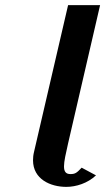

<svg xmlns="http://www.w3.org/2000/svg" viewBox="-20 -720 411 750"><path d="M246 -700 113 -127C110 -115 109 -104 109 -94C109 -20 177 10 239 10C277 10 322 -4 355 -35L299 -65C280 -45 274 -40 255 -40C237 -40 230 -50 230 -70C230 -90 237 -120 246 -160L371 -700Z"/></svg>

Font: Pfennig
Style: BoldItalic
Weight: 700
Italic angle: -13°
Version: Version 20100423